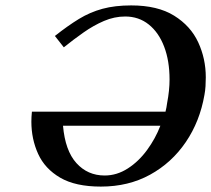

<svg xmlns="http://www.w3.org/2000/svg" viewBox="-20 -678 781 710"><path d="M216 -503 183 -545Q231 -583 272 -608Q313 -633 359 -645.5Q405 -658 465 -658Q563 -658 624 -620Q685 -582 713 -521.5Q741 -461 741 -392Q741 -376 740 -359.5Q739 -343 736 -327Q719 -229 667 -152.5Q615 -76 535 -32Q455 12 353 12Q259 12 202.5 -21Q146 -54 121 -109Q96 -164 96 -228Q96 -237 96.5 -246Q97 -255 98 -265H592Q594 -272 595.5 -281Q597 -290 598 -297Q607 -344 607 -384Q607 -453 587 -505.5Q567 -558 530 -587.5Q493 -617 443 -617Q403 -617 364.5 -600.5Q326 -584 289 -558Q252 -532 216 -503ZM573 -213H213Q221 -121 262.5 -75Q304 -29 367 -29Q412 -29 452.5 -55Q493 -81 524 -123.5Q555 -166 573 -213Z"/></svg>

Font: Libertinus Serif Semibold Italic
Style: Regular
Weight: 600
Italic angle: -11.5°
Designer: Philipp H. Poll, Khaled Hosny
Foundry: Caleb Maclennan
Version: Version 7.051;RELEASE